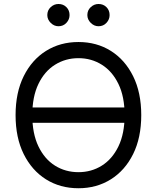

<svg xmlns="http://www.w3.org/2000/svg" viewBox="-20 -952 801 981"><path d="M701.7 -363.8Q701.7 -248.5 660.2 -164.8Q618.7 -81.1 546.1 -35.6Q473.6 9.8 380.9 9.8Q287.6 9.8 215.1 -35.6Q142.6 -81.1 101.1 -164.8Q59.6 -248.5 59.6 -363.8Q59.6 -479 101.1 -562.7Q142.6 -646.5 215.1 -691.9Q287.6 -737.3 380.9 -737.3Q474.1 -737.3 546.4 -691.9Q618.7 -646.5 660.2 -562.7Q701.7 -479 701.7 -363.8ZM616.7 -363.8Q616.7 -458 585.2 -522.9Q553.7 -587.9 500.2 -621.3Q446.8 -654.8 380.9 -654.8Q314.9 -654.8 261.2 -621.3Q207.5 -587.9 176.3 -522.9Q145 -458 145 -363.8Q145 -269.5 176.3 -204.3Q207.5 -139.2 261 -105.7Q314.5 -72.3 380.9 -72.3Q446.8 -72.3 500.2 -105.7Q553.7 -139.2 585.2 -204.3Q616.7 -269.5 616.7 -363.8ZM630.9 -402.8V-324.7H130.9V-402.8ZM278.8 -817.9Q256.3 -817.9 239 -835.2Q221.7 -852.5 221.7 -875Q221.7 -899.4 239 -915.5Q256.3 -931.6 278.8 -931.6Q303.2 -931.6 319.3 -915.5Q335.4 -899.4 335.4 -875Q335.4 -852.5 319.3 -835.2Q303.2 -817.9 278.8 -817.9ZM483.4 -817.9Q460.9 -817.9 443.6 -835.2Q426.3 -852.5 426.3 -875Q426.3 -899.4 443.6 -915.5Q460.9 -931.6 483.4 -931.6Q507.8 -931.6 523.9 -915.5Q540 -899.4 540 -875Q540 -852.5 523.9 -835.2Q507.8 -817.9 483.4 -817.9Z"/></svg>

Font: Sahel VF Regular
Style: Regular
Weight: 400
Foundry: Saber Rastikerdar (saber.rastikerdar@gmail.com)
Version: Version 3.4.0